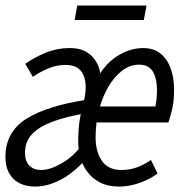

<svg xmlns="http://www.w3.org/2000/svg" viewBox="-42 -675 662 707"><path d="M88 12Q36 12 7 -17Q-22 -46 -22 -97Q-22 -189 55 -237.5Q132 -286 280 -308L275 -258Q202 -246 151.5 -227Q101 -208 75.5 -180.5Q50 -153 50 -112Q50 -81 66.5 -65Q83 -49 109 -49Q141 -49 181.5 -71.5Q222 -94 253 -132L274 -89Q228 -37 180 -12.5Q132 12 88 12ZM300 -224 305 -283H542L527 -269Q532 -289 534 -307.5Q536 -326 536 -343Q536 -387 520.5 -412Q505 -437 470 -437Q437 -437 408 -415Q379 -393 357 -355.5Q335 -318 322.5 -270Q310 -222 310 -169Q310 -116 333.5 -82.5Q357 -49 405 -49Q435 -49 461.5 -58.5Q488 -68 514 -86L538 -36Q512 -16 473.5 -2Q435 12 396 12Q356 12 327.5 -2.5Q299 -17 281 -40.5Q263 -64 254.5 -93Q246 -122 246 -151Q246 -176 247.5 -198Q249 -220 253.5 -245Q258 -270 267 -304Q281 -362 265 -399Q249 -436 199 -436Q166 -436 134.5 -422.5Q103 -409 79 -392L51 -440Q80 -461 123 -479.5Q166 -498 217 -498Q267 -498 296.5 -468Q326 -438 329 -389L318 -391Q350 -445 394.5 -471.5Q439 -498 485 -498Q525 -498 550 -477Q575 -456 587 -421.5Q599 -387 599 -346Q599 -301 591.5 -271Q584 -241 578 -224ZM232.8 -601.4 242.6 -654.6H497.5L487.6 -601.4Z"/></svg>

Font: SourceCodeVF
Style: Italic
Weight: 200
Italic angle: -11°
Monospace: yes
Designer: Paul D. Hunt, Teo Tuominen
Foundry: Adobe
Version: Version 1.026;hotconv 1.1.0;makeotfexe 2.6.0